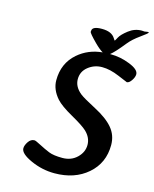

<svg xmlns="http://www.w3.org/2000/svg" viewBox="-124 -990 809 1011"><g transform="rotate(15 280.0 -484.0)"><path d="M515.6 -623Q514.6 -623 464.1 -644.5Q413.6 -666 370.8 -666Q328.1 -666 295.2 -639.9Q262.2 -613.8 262.2 -572Q262.2 -530.3 301.8 -498.5Q320.8 -483.4 388.4 -448.2Q456.1 -413.1 489 -374Q522 -335 522 -281.7Q522 -183.6 451.4 -122.3Q380.9 -61 271 -61Q204.1 -61 141.8 -89.1Q79.6 -117.2 79.6 -146Q79.6 -162.1 92.8 -181.9Q106 -201.7 126 -201.7Q132.3 -201.7 161.6 -186.3Q190.9 -170.9 216.8 -160.4Q242.7 -149.9 290.8 -149.9Q338.9 -149.9 370.1 -180.2Q401.4 -210.4 401.4 -250Q401.4 -289.6 368.7 -320.8Q347.2 -341.3 283.2 -377.2Q219.2 -413.1 194.3 -440.9Q154.3 -486.3 154.3 -537.1Q154.3 -629.9 219.7 -686.5Q274.9 -734.4 352.5 -741.7Q334 -752 306.6 -779.3Q263.7 -822.3 263.7 -830.1V-833L264.2 -835.4Q264.2 -860.4 317.1 -860.4Q370.1 -860.4 389.2 -829.6Q396.5 -817.9 397.7 -817.9Q398.9 -817.9 408.9 -836.9Q418.9 -856 451.2 -880.9Q483.4 -905.8 522 -905.8L536.6 -904.8L552.2 -907.2H556.6Q559.6 -907.2 559.6 -906.2V-904.8Q559.6 -900.4 521.7 -873.5Q483.9 -846.7 461.9 -819.3Q414.6 -760.3 392.1 -743.2H396.5Q449.2 -743.2 501.2 -722.4Q553.2 -701.7 553.2 -675.8Q553.2 -660.2 540.5 -641.6Q527.8 -623 515.6 -623Z"/></g></svg>

Font: Averia Sans Libre
Style: Italic
Weight: 400
Italic angle: -7.90001°
Version: Version 1.002